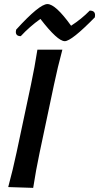

<svg xmlns="http://www.w3.org/2000/svg" viewBox="-20 -909 483 935"><path d="M141.6 5.9 20 2Q43 -83 61 -168L130.9 -497.1Q148.9 -582 162.1 -667H283.7Q260.7 -581.5 242.7 -495.6L172.9 -165.5Q154.8 -80.1 141.6 5.9ZM295.4 -708.5Q260.3 -708.5 176.8 -816.9Q123.5 -778.8 81.1 -732.9Q57.1 -732.9 57.1 -753.9Q57.1 -758.8 58.6 -764.6Q171.9 -889.2 210.9 -889.2Q250.5 -889.2 326.2 -783.7Q377 -816.4 417 -857.4Q442.9 -857.4 442.9 -835.4Q442.9 -830.6 441.9 -824.7Q328.1 -708.5 295.4 -708.5Z"/></svg>

Font: Balgruf
Style: Italic
Weight: 500
Italic angle: -12°
Designer: Paul James Miller
Foundry: High-Logic / Made with FontCreator
Version: Version 1.201;March 28, 2021;FontCreator 13.0.0.2683 64-bit